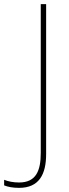

<svg xmlns="http://www.w3.org/2000/svg" viewBox="-99 -734 334 928"><path d="M-7 174C90 174 124 109 124 10V-714H98V5C98 92 75 148 -7 148C-34 148 -60 143 -79 135V162C-62 169 -38 174 -7 174Z"/></svg>

Font: Noto Sans Arabic SemCond Thin
Style: Regular
Weight: 100
Width: 4
Designer: Monotype Design Team, Nadine Chahine, Nizar Qandah and Khaled Hosny
Foundry: Monotype Imaging Inc.
Version: Version 2.012